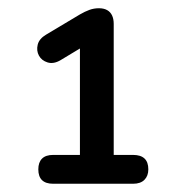

<svg xmlns="http://www.w3.org/2000/svg" viewBox="-20 -728 420 466"><path d="M109 -282Q73 -282 73 -317Q73 -334 82 -343Q91 -352 109 -352H174V-632H210L127 -582Q110 -572 95.5 -576.5Q81 -581 74.5 -593Q68 -605 71.5 -619.5Q75 -634 92 -644L174 -693Q186 -700 197 -704Q208 -708 220 -708Q232 -708 240 -703.5Q248 -699 252 -690.5Q256 -682 256 -670V-352H303Q340 -352 340 -317Q340 -301 330.5 -291.5Q321 -282 303 -282Z"/></svg>

Font: Nunito ExtraLight SemiBold
Style: Regular
Weight: 600
Version: Version 3.602